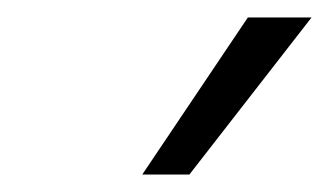

<svg xmlns="http://www.w3.org/2000/svg" viewBox="-20 -715 377 220"><path d="M143 -515 264 -695H337L197 -515Z"/></svg>

Font: Coval
Style: ExtraLight Italic
Weight: 200
Foundry: Context Ltd
Version: Version 001.000